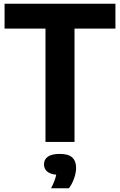

<svg xmlns="http://www.w3.org/2000/svg" viewBox="-20 -760 642 1028"><path d="M223.5 0V-607H4.5V-740H598V-607H379V0ZM253.5 248Q275.5 205.5 281 175.5Q247 172 231.2 157.2Q215.5 142.5 215.5 120Q215.5 94 236 79Q256.5 64 301 64Q346 64 366.8 83.2Q387.5 102.5 387.5 138Q387.5 164.5 376.8 195Q366 225.5 349 248Z"/></svg>

Font: Encode Sans SemiCondensed SemiCondensed
Style: Bold
Weight: 700
Width: 4
Designer: Multiple Designers
Foundry: Impallari Type
Version: Version 3.000; ttfautohint (v1.8.3) -l 8 -r 50 -G 200 -x 14 